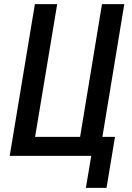

<svg xmlns="http://www.w3.org/2000/svg" viewBox="-20 -755 640 930"><path d="M396 155 422 0H27L149 -735H257L150 -92H368L474 -735H582L476 -92H537L496 155Z"/></svg>

Font: Iosevka Curly SmBdExObl
Style: Regular
Weight: 600
Width: 7
Italic angle: -9°
Monospace: yes
Designer: Belleve Invis
Foundry: Belleve Invis
Version: Version 11.1.0; ttfautohint (v1.8.3)